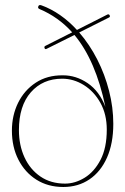

<svg xmlns="http://www.w3.org/2000/svg" viewBox="-20 -736 498 766"><path d="M432 -242Q432 -164 407 -107.5Q382 -51 337 -20.5Q292 10 232.5 10Q171.5 10 125.5 -19Q79.5 -48 53.5 -98.8Q27.5 -149.5 27.5 -215Q27.5 -275.5 52.2 -325.8Q77 -376 122.5 -406Q168 -436 230 -435.5Q283 -436 329.8 -404.2Q376.5 -372.5 400.5 -309.5Q362 -494.5 277 -596.5L166.5 -541.5Q160 -538 158 -543.5Q155 -550 161 -553L268 -607Q212.5 -668.5 137.5 -700Q129 -703.5 133.5 -712Q136 -718 146 -714.5Q184.5 -700.5 220.2 -675.5Q256 -650.5 287 -616.5L408.5 -678Q414.5 -680.5 417.5 -675Q420.5 -668.5 414.5 -666L296 -606.5Q337.5 -558.5 368 -498.8Q398.5 -439 415.2 -373.2Q432 -307.5 432 -242ZM55.5 -217Q55.5 -156.5 77.8 -108.2Q100 -60 141.2 -31.8Q182.5 -3.5 239.5 -3.5Q279.5 -3.5 317.8 -27Q356 -50.5 381 -98.2Q406 -146 406 -219Q406 -280 380.5 -325.8Q355 -371.5 314.2 -396.8Q273.5 -422 228 -422Q150.5 -422 103 -367.8Q55.5 -313.5 55.5 -217Z"/></svg>

Font: Fraunces 144pt S050 Thin
Style: Regular
Weight: 100
Version: Version 1.000; ttfautohint (v1.8.3)